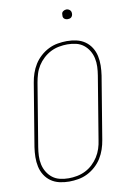

<svg xmlns="http://www.w3.org/2000/svg" viewBox="-99 -972 698 1039"><g transform="rotate(-10 250.0 -452.0)"><path d="M195 8Q168 8 142 2Q116 -4 95.5 -18.5Q75 -33 61.5 -54.5Q48 -76 42.5 -101.5Q37 -127 37.5 -154Q38 -181 42 -208L99 -553Q103 -578 111.5 -603Q120 -628 134 -650.5Q148 -673 168.5 -691.5Q189 -710 213 -722Q237 -734 263 -738.5Q289 -743 314 -743Q341 -743 367 -737Q393 -731 413.5 -716.5Q434 -702 447.5 -680.5Q461 -659 466.5 -633.5Q472 -608 471.5 -581Q471 -554 467 -527L410 -182Q406 -157 397.5 -132Q389 -107 375 -84.5Q361 -62 340.5 -43.5Q320 -25 296 -13Q272 -1 246 3.5Q220 8 195 8ZM196 -10Q218 -10 242 -14.5Q266 -19 288 -30Q310 -41 328 -58Q346 -75 359 -95.5Q372 -116 379.5 -139Q387 -162 390 -185L447 -530Q451 -554 452 -578Q453 -602 448 -625Q443 -648 431 -667.5Q419 -687 401.5 -700.5Q384 -714 361 -719.5Q338 -725 313 -725Q291 -725 267 -720.5Q243 -716 221.5 -705Q200 -694 181.5 -677Q163 -660 150 -639.5Q137 -619 130 -596Q123 -573 119 -550L62 -205Q58 -181 57 -157Q56 -133 61 -110Q66 -87 78 -67.5Q90 -48 107.5 -34.5Q125 -21 148 -15.5Q171 -10 196 -10ZM340 -859Q334 -859 328.5 -861Q323 -863 319 -867.5Q315 -872 314.5 -878.5Q314 -885 315 -891Q315 -896 317.5 -900Q320 -904 324 -906.5Q328 -909 332 -910.5Q336 -912 341 -912Q347 -912 352.5 -909.5Q358 -907 362 -902.5Q366 -898 367 -891.5Q368 -885 367 -879Q366 -874 363.5 -870Q361 -866 357.5 -863.5Q354 -861 349.5 -860Q345 -859 340 -859Z"/></g></svg>

Font: Iosevka Thin Oblique
Style: Regular
Weight: 100
Italic angle: -9°
Monospace: yes
Designer: Belleve Invis
Foundry: Belleve Invis
Version: Version 32.5.0; ttfautohint (v1.8.4)